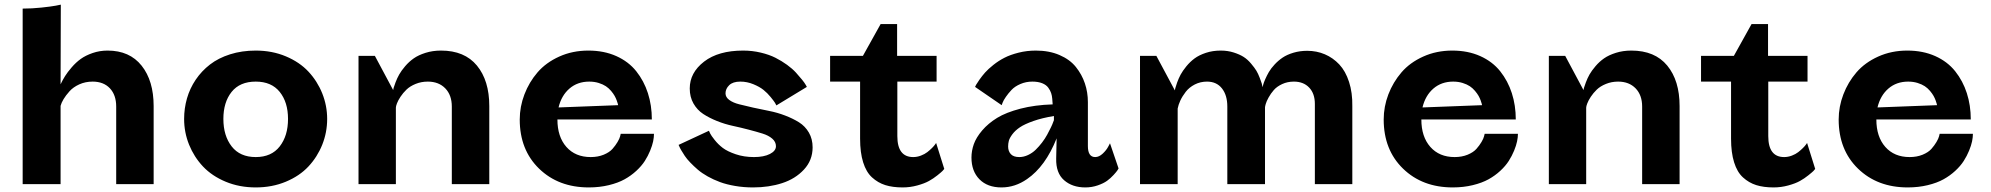

<svg xmlns="http://www.w3.org/2000/svg" viewBox="-20 -797 8616 831"><path d="M243.2 -776.9 242.2 -432.1Q251 -450.7 261.5 -467.5Q272 -484.4 290.3 -505.6Q308.6 -526.9 329.6 -542Q350.6 -557.1 381.1 -567.6Q411.6 -578.1 445.8 -578.1Q541 -578.1 593 -512.7Q645 -447.3 645 -337.9V0H482.9V-335.9Q482.9 -385.7 455.6 -414.8Q428.2 -443.8 380.9 -443.8Q349.6 -443.8 323.2 -431.9Q296.9 -419.9 280.8 -401.9Q264.6 -383.8 255.1 -367.9Q245.6 -352.1 242.2 -338.9V0H78.1V-759.8Q118.2 -759.8 159.4 -764.2Q200.7 -768.6 221.7 -772.5Z M776.9 -282.2Q776.9 -328.1 789.3 -371.3Q801.8 -414.6 827.1 -452.1Q852.5 -489.7 888.9 -517.8Q925.3 -545.9 976.1 -562Q1026.9 -578.1 1086.9 -578.1Q1157.7 -578.1 1217 -553.2Q1276.4 -528.3 1314.9 -487.1Q1353.5 -445.8 1374.8 -392.6Q1396 -339.4 1396 -282.2Q1396 -224.1 1374.8 -170.9Q1353.5 -117.7 1314.9 -76.4Q1276.4 -35.2 1217 -10.5Q1157.7 14.2 1086.9 14.2Q1016.1 14.2 956.8 -10.5Q897.5 -35.2 858.6 -76.4Q819.8 -117.7 798.3 -170.9Q776.9 -224.1 776.9 -282.2ZM946.8 -282.2Q946.8 -209.5 982.7 -163.3Q1018.6 -117.2 1086.9 -117.2Q1154.8 -117.2 1190.7 -163.3Q1226.6 -209.5 1226.6 -282.2Q1226.6 -354.5 1190.7 -399.2Q1154.8 -443.8 1086.9 -443.8Q1018.1 -443.8 982.4 -399.2Q946.8 -354.5 946.8 -282.2Z M1935.5 0V-335.9Q1935.5 -385.3 1907.2 -414.6Q1878.9 -443.8 1831.5 -443.8Q1803.2 -443.8 1778.8 -433.8Q1754.4 -423.8 1739.3 -409.2Q1724.1 -394.5 1713.4 -378.2Q1702.6 -361.8 1698 -349.4Q1693.4 -336.9 1693.4 -331.1V0H1531.7V-555.2H1602.5L1681.6 -407.2Q1682.1 -410.6 1683.8 -417Q1685.5 -423.3 1692.1 -440.9Q1698.7 -458.5 1707.8 -474.6Q1716.8 -490.7 1733.6 -510.5Q1750.5 -530.3 1770.8 -544.4Q1791 -558.6 1822 -568.4Q1853 -578.1 1888.7 -578.1Q1990.7 -578.1 2044.2 -513.2Q2097.7 -448.2 2097.7 -337.9V0Z M2801.3 -279.8H2392.6Q2392.6 -205.1 2431.4 -161.1Q2470.2 -117.2 2536.6 -117.2Q2567.9 -117.2 2592.8 -127.4Q2617.7 -137.7 2630.9 -152.6Q2644 -167.5 2652.8 -182.4Q2661.6 -197.3 2664.1 -207.5L2666.5 -217.8H2810.5Q2810.5 -203.1 2806.9 -185.3Q2803.2 -167.5 2793.9 -144.8Q2784.7 -122.1 2770.8 -100.3Q2756.8 -78.6 2734.1 -57.6Q2711.4 -36.6 2683.3 -21Q2655.3 -5.4 2615 4.4Q2574.7 14.2 2528.3 14.2Q2397 14.2 2313.2 -67.1Q2229.5 -148.4 2229.5 -279.8Q2229.5 -335.4 2249.8 -388.4Q2270 -441.4 2306.6 -483.9Q2343.3 -526.4 2400.6 -552.2Q2458 -578.1 2526.4 -578.1Q2594.2 -578.1 2647.5 -554.2Q2700.7 -530.3 2733.9 -488.5Q2767.1 -446.8 2784.2 -393.8Q2801.3 -340.8 2801.3 -279.8ZM2530.3 -443.8Q2479.5 -443.8 2444.6 -413.6Q2409.7 -383.3 2397.5 -332L2655.3 -341.8Q2654.8 -343.8 2654.1 -347.4Q2653.3 -351.1 2649.4 -361.8Q2645.5 -372.6 2640.1 -382.1Q2634.8 -391.6 2624.8 -403.6Q2614.7 -415.5 2602.3 -423.8Q2589.8 -432.1 2571 -438Q2552.2 -443.8 2530.3 -443.8Z M3472.2 -420.9 3340.3 -340.8Q3338.4 -345.2 3334.2 -352.1Q3330.1 -358.9 3315.7 -376.7Q3301.3 -394.5 3284.4 -408Q3267.6 -421.4 3240.5 -432.6Q3213.4 -443.8 3184.1 -443.8Q3151.9 -443.8 3136 -428.2Q3120.1 -412.6 3120.1 -393.1Q3120.1 -376.5 3136.2 -364.5Q3152.3 -352.5 3179 -345.7Q3205.6 -338.9 3239.5 -331.3Q3273.4 -323.7 3308.6 -316.9Q3343.8 -310.1 3377.7 -297.1Q3411.6 -284.2 3438.2 -267.6Q3464.8 -251 3481 -223.1Q3497.1 -195.3 3497.1 -159.2Q3497.1 -103.5 3459.7 -63.2Q3422.4 -22.9 3365.2 -4.4Q3308.1 14.2 3239.3 14.2Q3198.7 14.2 3161.6 7.8Q3124.5 1.5 3096.2 -9Q3067.9 -19.5 3043 -33.4Q3018.1 -47.4 3000.2 -62.7Q2982.4 -78.1 2967.8 -93.3Q2953.1 -108.4 2943.8 -122.3Q2934.6 -136.2 2928.5 -146.7Q2922.4 -157.2 2919.9 -163.6L2917 -169.9L3048.3 -231Q3050.3 -226.6 3054 -218.8Q3057.6 -210.9 3073 -191.4Q3088.4 -171.9 3108.4 -156.7Q3128.4 -141.6 3164.3 -129.4Q3200.2 -117.2 3243.2 -117.2Q3286.1 -117.2 3312.3 -130.6Q3338.4 -144 3338.4 -164.1Q3338.4 -183.1 3322.3 -197Q3306.2 -210.9 3280 -219Q3253.9 -227.1 3220.5 -235.8Q3187 -244.6 3151.9 -252.2Q3116.7 -259.8 3083.3 -273.2Q3049.8 -286.6 3023.7 -303.7Q2997.6 -320.8 2981.4 -349.1Q2965.3 -377.4 2965.3 -414.1Q2965.3 -482.4 3027.3 -530.3Q3089.4 -578.1 3196.3 -578.1Q3235.8 -578.1 3272.7 -569.3Q3309.6 -560.5 3336.4 -546.9Q3363.3 -533.2 3386.5 -516.4Q3409.7 -499.5 3425 -482.7Q3440.4 -465.8 3451.4 -452.1Q3462.4 -438.5 3467.3 -429.7Z M3572.8 -443.8V-555.2H3714.8L3791.5 -692.9H3862.8V-555.2H4033.7V-443.8H3863.8V-208Q3863.8 -117.2 3932.6 -117.2Q3949.2 -117.2 3965.8 -123.5Q3982.4 -129.9 3993.7 -138.7Q4004.9 -147.5 4013.9 -156.5Q4022.9 -165.5 4027.3 -171.9L4031.7 -178.2L4066.9 -65.9Q4064.5 -62.5 4059.3 -57.1Q4054.2 -51.8 4037.1 -38.1Q4020 -24.4 4000.7 -13.7Q3981.4 -2.9 3950.4 5.6Q3919.4 14.2 3886.7 14.2Q3843.8 14.2 3811.8 4.2Q3779.8 -5.9 3754.4 -29.1Q3729 -52.2 3715.8 -94.5Q3702.6 -136.7 3702.6 -196.8V-443.8Z M4688.5 -355V-165Q4688.5 -117.2 4720.2 -117.2Q4736.8 -117.2 4752.7 -132.1Q4768.6 -147 4776.4 -162.1L4784.2 -176.8L4821.3 -67.9Q4819.3 -64.5 4815.9 -59.1Q4812.5 -53.7 4799.6 -39.6Q4786.6 -25.4 4771.5 -14.4Q4756.3 -3.4 4731 5.4Q4705.6 14.2 4677.2 14.2Q4621.1 14.2 4585.4 -17.1Q4549.8 -48.3 4551.3 -110.8L4553.2 -198.2Q4504.9 -76.7 4425.3 -22Q4373.5 14.2 4314.5 14.2Q4253.9 14.2 4219.2 -21Q4184.6 -56.2 4184.6 -115.2Q4184.6 -144 4194.8 -173.1Q4205.1 -202.1 4231.2 -232.7Q4257.3 -263.2 4295.9 -286.9Q4334.5 -310.5 4396.7 -326.7Q4459 -342.8 4536.1 -345.2L4534.2 -370.1Q4533.2 -382.8 4529.5 -394Q4525.9 -405.3 4517.1 -417.5Q4508.3 -429.7 4490.7 -436.8Q4473.1 -443.8 4448.2 -443.8Q4420.4 -443.8 4396.2 -433.3Q4372.1 -422.9 4357.9 -407.7Q4343.8 -392.6 4333.5 -377.7Q4323.2 -362.8 4319.3 -352.5L4315.4 -341.8L4200.2 -420.9Q4201.7 -424.3 4204.6 -429.9Q4207.5 -435.5 4219 -451.9Q4230.5 -468.3 4243.7 -483.2Q4256.8 -498 4279.5 -516.1Q4302.2 -534.2 4327.6 -547.1Q4353 -560.1 4388.7 -569.1Q4424.3 -578.1 4463.4 -578.1Q4521 -578.1 4565.7 -558.8Q4610.4 -539.6 4636.5 -507.1Q4662.6 -474.6 4675.5 -436Q4688.5 -397.5 4688.5 -355ZM4343.3 -163.1Q4343.3 -142.6 4355 -129.9Q4366.7 -117.2 4391.6 -117.2Q4410.6 -117.2 4429.4 -126Q4448.2 -134.8 4462.6 -148.9Q4477.1 -163.1 4490 -179.9Q4502.9 -196.8 4512.2 -213.9Q4521.5 -231 4528.3 -245.1Q4535.2 -259.3 4538.1 -268.1L4541.5 -276.9V-294.9Q4490.7 -286.6 4452.6 -273.2Q4414.6 -259.8 4394.3 -246.1Q4374 -232.4 4361.8 -216.1Q4349.6 -199.7 4346.4 -187.7Q4343.3 -175.8 4343.3 -163.1Z M5670.9 0V-347.2Q5670.9 -392.1 5646.2 -418Q5621.6 -443.8 5580.1 -443.8Q5552.2 -443.8 5529.3 -433.1Q5506.3 -422.4 5493.2 -407.2Q5480 -392.1 5470.7 -375.2Q5461.4 -358.4 5458.3 -347.2Q5455.1 -335.9 5455.1 -332V0H5292V-335.9Q5292 -384.8 5268.8 -414.3Q5245.6 -443.8 5204.1 -443.8Q5175.3 -443.8 5151.1 -431.4Q5127 -418.9 5112.1 -399.7Q5097.2 -380.4 5088.6 -361.8Q5080.1 -343.3 5077.1 -327.1V0H4914.1V-555.2H4984.9L5064.9 -405.8Q5065.4 -409.2 5066.9 -415.5Q5068.4 -421.9 5074.7 -439.7Q5081.1 -457.5 5089.8 -473.9Q5098.6 -490.2 5114.7 -510Q5130.9 -529.8 5150.4 -544.2Q5169.9 -558.6 5199.5 -568.4Q5229 -578.1 5263.7 -578.1Q5293.5 -578.1 5319.6 -569.8Q5345.7 -561.5 5362.8 -550.5Q5379.9 -539.6 5395 -521.5Q5410.2 -503.4 5417.7 -491Q5425.3 -478.5 5432.4 -459.7Q5439.5 -440.9 5440.9 -436Q5442.4 -431.2 5444.3 -421.4Q5444.8 -420.4 5444.8 -419.9Q5445.3 -422.9 5447.5 -431.2Q5449.7 -439.5 5456.3 -454.6Q5462.9 -469.7 5471.9 -485.4Q5481 -501 5496.6 -517.8Q5512.2 -534.7 5531.2 -547.6Q5550.3 -560.5 5578.1 -568.8Q5606 -577.1 5637.7 -577.1Q5678.7 -577.1 5714.1 -562Q5749.5 -546.9 5776.6 -518.1Q5803.7 -489.3 5818.8 -442.6Q5834 -396 5833 -336.9V0Z M6540.5 -279.8H6131.8Q6131.8 -205.1 6170.7 -161.1Q6209.5 -117.2 6275.9 -117.2Q6307.1 -117.2 6332 -127.4Q6356.9 -137.7 6370.1 -152.6Q6383.3 -167.5 6392.1 -182.4Q6400.9 -197.3 6403.3 -207.5L6405.8 -217.8H6549.8Q6549.8 -203.1 6546.1 -185.3Q6542.5 -167.5 6533.2 -144.8Q6523.9 -122.1 6510 -100.3Q6496.1 -78.6 6473.4 -57.6Q6450.7 -36.6 6422.6 -21Q6394.5 -5.4 6354.2 4.4Q6314 14.2 6267.6 14.2Q6136.2 14.2 6052.5 -67.1Q5968.8 -148.4 5968.8 -279.8Q5968.8 -335.4 5989 -388.4Q6009.3 -441.4 6045.9 -483.9Q6082.5 -526.4 6139.9 -552.2Q6197.3 -578.1 6265.6 -578.1Q6333.5 -578.1 6386.7 -554.2Q6439.9 -530.3 6473.1 -488.5Q6506.3 -446.8 6523.4 -393.8Q6540.5 -340.8 6540.5 -279.8ZM6269.5 -443.8Q6218.8 -443.8 6183.8 -413.6Q6148.9 -383.3 6136.7 -332L6394.5 -341.8Q6394 -343.8 6393.3 -347.4Q6392.6 -351.1 6388.7 -361.8Q6384.8 -372.6 6379.4 -382.1Q6374 -391.6 6364 -403.6Q6354 -415.5 6341.6 -423.8Q6329.1 -432.1 6310.3 -438Q6291.5 -443.8 6269.5 -443.8Z M7087.4 0V-335.9Q7087.4 -385.3 7059.1 -414.6Q7030.8 -443.8 6983.4 -443.8Q6955.1 -443.8 6930.7 -433.8Q6906.2 -423.8 6891.1 -409.2Q6876 -394.5 6865.2 -378.2Q6854.5 -361.8 6849.9 -349.4Q6845.2 -336.9 6845.2 -331.1V0H6683.6V-555.2H6754.4L6833.5 -407.2Q6834 -410.6 6835.7 -417Q6837.4 -423.3 6844 -440.9Q6850.6 -458.5 6859.6 -474.6Q6868.7 -490.7 6885.5 -510.5Q6902.3 -530.3 6922.6 -544.4Q6942.9 -558.6 6973.9 -568.4Q7004.9 -578.1 7040.5 -578.1Q7142.6 -578.1 7196 -513.2Q7249.5 -448.2 7249.5 -337.9V0Z M7342.3 -443.8V-555.2H7484.4L7561 -692.9H7632.3V-555.2H7803.2V-443.8H7633.3V-208Q7633.3 -117.2 7702.1 -117.2Q7718.8 -117.2 7735.4 -123.5Q7752 -129.9 7763.2 -138.7Q7774.4 -147.5 7783.4 -156.5Q7792.5 -165.5 7796.9 -171.9L7801.3 -178.2L7836.4 -65.9Q7834 -62.5 7828.9 -57.1Q7823.7 -51.8 7806.6 -38.1Q7789.6 -24.4 7770.3 -13.7Q7751 -2.9 7720 5.6Q7689 14.2 7656.2 14.2Q7613.3 14.2 7581.3 4.2Q7549.3 -5.9 7523.9 -29.1Q7498.5 -52.2 7485.4 -94.5Q7472.2 -136.7 7472.2 -196.8V-443.8Z M8509.8 -279.8H8101.1Q8101.1 -205.1 8139.9 -161.1Q8178.7 -117.2 8245.1 -117.2Q8276.4 -117.2 8301.3 -127.4Q8326.2 -137.7 8339.4 -152.6Q8352.5 -167.5 8361.3 -182.4Q8370.1 -197.3 8372.6 -207.5L8375 -217.8H8519Q8519 -203.1 8515.4 -185.3Q8511.7 -167.5 8502.4 -144.8Q8493.2 -122.1 8479.2 -100.3Q8465.3 -78.6 8442.6 -57.6Q8419.9 -36.6 8391.8 -21Q8363.8 -5.4 8323.5 4.4Q8283.2 14.2 8236.8 14.2Q8105.5 14.2 8021.7 -67.1Q7938 -148.4 7938 -279.8Q7938 -335.4 7958.3 -388.4Q7978.5 -441.4 8015.1 -483.9Q8051.8 -526.4 8109.1 -552.2Q8166.5 -578.1 8234.9 -578.1Q8302.7 -578.1 8356 -554.2Q8409.2 -530.3 8442.4 -488.5Q8475.6 -446.8 8492.7 -393.8Q8509.8 -340.8 8509.8 -279.8ZM8238.8 -443.8Q8188 -443.8 8153.1 -413.6Q8118.2 -383.3 8106 -332L8363.8 -341.8Q8363.3 -343.8 8362.5 -347.4Q8361.8 -351.1 8357.9 -361.8Q8354 -372.6 8348.6 -382.1Q8343.3 -391.6 8333.3 -403.6Q8323.2 -415.5 8310.8 -423.8Q8298.3 -432.1 8279.5 -438Q8260.7 -443.8 8238.8 -443.8Z"/></svg>

Font: Sporting Grotesque
Style: Gras
Weight: 700
Designer: Lucas LE BIHAN
Foundry: Lucas LE BIHAN
Version: Version 1.001